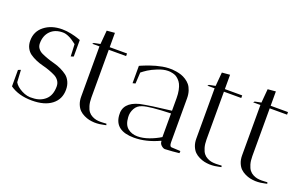

<svg xmlns="http://www.w3.org/2000/svg" viewBox="-73 -928 2018 1260"><g transform="rotate(20 936.5 -297.5)"><path d="M58.1 -161.1 63 -76.2Q77.6 -49.8 116.7 -29.3Q155.8 -8.8 193.8 -13.2Q246.1 -14.2 281 -45.4Q315.9 -76.7 315.9 -138.2Q315.9 -160.6 304.4 -177.2Q293 -193.8 274.4 -203.4Q255.9 -212.9 231.9 -221.7Q208 -230.5 182.9 -236.6Q157.7 -242.7 133.8 -253.2Q109.9 -263.7 91.3 -276.6Q72.8 -289.6 61.3 -311.5Q49.8 -333.5 49.8 -362.8Q49.8 -426.8 98.9 -465.3Q147.9 -503.9 223.1 -503.9Q252.4 -503.9 285.2 -497.1Q317.9 -490.2 335.9 -483.4L354 -477.1V-361.8L335 -355L331.1 -439.9Q273.4 -485.8 233.9 -485.8Q178.7 -485.8 147 -453.4Q115.2 -420.9 115.2 -367.2Q115.2 -346.7 126.7 -331.5Q138.2 -316.4 156.7 -307.9Q175.3 -299.3 199.2 -290.8Q223.1 -282.2 248 -275.9Q272.9 -269.5 296.9 -258.1Q320.8 -246.6 339.4 -232.7Q357.9 -218.8 369.4 -194.6Q380.9 -170.4 380.9 -139.2Q380.9 -72.8 331.3 -34.4Q281.7 3.9 193.8 3.9Q100.6 3.9 40 -39.1V-153.8Z M499 -595.2 554.7 -600.1V-500H675.8V-481.9H554.7V-147.9Q554.7 -115.7 561.8 -91.6Q568.8 -67.4 579.6 -53.7Q590.3 -40 606.2 -32Q622.1 -23.9 636 -21.5Q649.9 -19 667 -19Q676.8 -19 691.2 -20Q705.6 -21 706.1 -21L709 -11.2Q707.5 -11.2 694.8 -8.1Q682.1 -4.9 664.3 -2.7Q646.5 -0.5 627.9 -1Q608.9 -2 591.8 -5.6Q574.7 -9.3 555.4 -18.6Q536.1 -27.8 522.2 -41.5Q508.3 -55.2 499 -78.1Q489.7 -101.1 489.7 -130.9V-481.9H439L446.8 -490.2L490.7 -499Z M1084.5 -38.1H1081.5Q991.2 3.9 906.7 3.9Q773.4 3.9 765.6 -101.1Q757.3 -188.5 865.7 -216.8Q935.1 -231.4 1081.5 -248V-335.9Q1081.5 -366.2 1076.4 -390.6Q1071.3 -415 1063.7 -430.2Q1056.2 -445.3 1044.7 -456.5Q1033.2 -467.8 1023.7 -472.9Q1014.2 -478 1001.5 -481Q988.8 -483.9 982.4 -484.4Q976.1 -484.9 967.8 -484.9Q936 -484.4 897.9 -469Q859.9 -453.6 837.6 -439.2Q815.4 -424.8 799.8 -412.1L795.4 -334L776.4 -329.1V-450.2L787.1 -455.1Q797.9 -459.5 810.3 -464.6Q822.8 -469.7 842.5 -476.6Q862.3 -483.4 881.6 -488.8Q900.9 -494.1 923.8 -498.3Q946.8 -502.4 966.8 -502.9Q979 -503.4 990.5 -502.9Q1002 -502.4 1021 -499.3Q1040 -496.1 1055.9 -490.7Q1071.8 -485.4 1089.1 -474.4Q1106.4 -463.4 1118.7 -448.5Q1130.9 -433.6 1138.7 -410.2Q1146.5 -386.7 1146.5 -357.9V-51.8Q1146.5 -21 1162.6 -21L1223.6 -18.1L1222.7 -2.9Q1213.4 -1.5 1176 1.7Q1138.7 4.9 1122.6 4.9Q1110.8 3.9 1097.7 -7.8Q1084.5 -19.5 1084.5 -38.1ZM924.8 -12.2Q962.4 -12.2 1004.2 -27.1Q1045.9 -42 1081.5 -64V-229Q931.6 -224.1 887.7 -209Q854.5 -199.2 838.9 -170.4Q823.2 -141.6 825.7 -109.9Q828.6 -57.6 856.7 -34.9Q884.8 -12.2 924.8 -12.2Z M1303.2 -595.2 1358.9 -600.1V-500H1480V-481.9H1358.9V-147.9Q1358.9 -115.7 1366 -91.6Q1373 -67.4 1383.8 -53.7Q1394.5 -40 1410.4 -32Q1426.3 -23.9 1440.2 -21.5Q1454.1 -19 1471.2 -19Q1481 -19 1495.4 -20Q1509.8 -21 1510.3 -21L1513.2 -11.2Q1511.7 -11.2 1499 -8.1Q1486.3 -4.9 1468.5 -2.7Q1450.7 -0.5 1432.1 -1Q1413.1 -2 1396 -5.6Q1378.9 -9.3 1359.6 -18.6Q1340.3 -27.8 1326.4 -41.5Q1312.5 -55.2 1303.2 -78.1Q1293.9 -101.1 1293.9 -130.9V-481.9H1243.2L1251 -490.2L1294.9 -499Z M1623 -595.2 1678.7 -600.1V-500H1799.8V-481.9H1678.7V-147.9Q1678.7 -115.7 1685.8 -91.6Q1692.9 -67.4 1703.6 -53.7Q1714.4 -40 1730.2 -32Q1746.1 -23.9 1760 -21.5Q1773.9 -19 1791 -19Q1800.8 -19 1815.2 -20Q1829.6 -21 1830.1 -21L1833 -11.2Q1831.5 -11.2 1818.8 -8.1Q1806.2 -4.9 1788.3 -2.7Q1770.5 -0.5 1752 -1Q1732.9 -2 1715.8 -5.6Q1698.7 -9.3 1679.4 -18.6Q1660.2 -27.8 1646.2 -41.5Q1632.3 -55.2 1623 -78.1Q1613.8 -101.1 1613.8 -130.9V-481.9H1563L1570.8 -490.2L1614.7 -499Z"/></g></svg>

Font: Antic Didone
Style: Regular
Weight: 400
Designer: Santiago Orozco
Foundry: Santiago Orozco
Version: Version 2.000